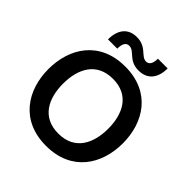

<svg xmlns="http://www.w3.org/2000/svg" viewBox="-235 -1044 1215 1215"><g transform="rotate(45 372.0 -437.0)"><path d="M449 -741C525 -741 570 -791 570 -881H483C483 -838 469 -815 442 -815C396 -815 381 -884 292 -884C217 -884 173 -834 173 -744H256C256 -787 269 -811 297 -811C346 -811 358 -741 449 -741ZM372 10C600 10 705 -157 705 -345C705 -533 600 -700 372 -700C144 -700 39 -533 39 -345C39 -157 144 10 372 10ZM372 -100C224 -100 170 -215 170 -345C170 -475 224 -590 372 -590C520 -590 574 -475 574 -345C574 -215 520 -100 372 -100Z"/></g></svg>

Font: FREAK Grotesk
Style: Bold
Weight: 700
Designer: La Scuola Open Source
Foundry: La Scuola Open Source
Version: Version 1.000;PS 1.0;hotconv 1.0.72;makeotf.lib2.5.5900